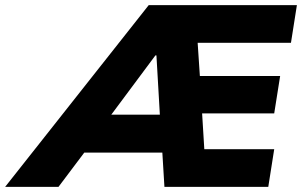

<svg xmlns="http://www.w3.org/2000/svg" viewBox="-114 -725 1172 745"><path d="M-94 0 463 -705H1038L1015 -559H591L650 -603L665 -378L602 -430H973L950 -285H611L667 -338L682 -93L620 -146H950L927 0H524L512 -197L559 -133H178L256 -190L113 0ZM489 -510 288 -240 286 -280H553L509 -233L493 -510Z"/></svg>

Font: Nunito Sans 10pt Black
Style: Italic
Weight: 900
Italic angle: -9°
Designer: Vernon Adams
Foundry: Vernon Adams
Version: Version 3.101;gftools[0.9.27]